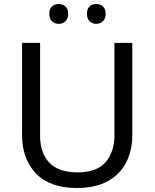

<svg xmlns="http://www.w3.org/2000/svg" viewBox="-20 -928 771 958"><path d="M640 -252Q640 -178 610 -118.5Q580 -59 518.5 -24.5Q457 10 362 10Q229 10 159.5 -62.5Q90 -135 90 -254V-714H180V-251Q180 -164 226.5 -116Q273 -68 367 -68Q464 -68 507.5 -119.5Q551 -171 551 -252V-714H640ZM226 -859Q226 -885 240 -896.5Q254 -908 273 -908Q292 -908 306 -896.5Q320 -885 320 -859Q320 -834 306 -821.5Q292 -809 273 -809Q254 -809 240 -821.5Q226 -834 226 -859ZM414 -859Q414 -885 427.5 -896.5Q441 -908 460 -908Q479 -908 493 -896.5Q507 -885 507 -859Q507 -834 493 -821.5Q479 -809 460 -809Q441 -809 427.5 -821.5Q414 -834 414 -859Z"/></svg>

Font: Noto Sans Hanunoo
Style: Regular
Weight: 400
Designer: Monotype Design Team
Foundry: Monotype Imaging Inc.
Version: Version 2.003; ttfautohint (v1.8.4.7-5d5b)